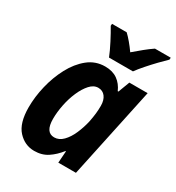

<svg xmlns="http://www.w3.org/2000/svg" viewBox="-185 -878 916 1000"><g transform="rotate(30 273.5 -378.0)"><path d="M173 10Q116 10 75.5 -34Q35 -78 35 -173Q35 -236 51 -302.5Q67 -369 97.5 -426.5Q128 -484 172.5 -520Q217 -556 275 -556Q320 -556 349.5 -535Q379 -514 395 -477H399L425 -546H535L419 0H313L318 -71H315Q287 -35 253 -12.5Q219 10 173 10ZM228 -103Q257 -103 280.5 -127Q304 -151 320.5 -189Q337 -227 346 -267Q352 -297 354.5 -320Q357 -343 357 -367Q357 -401 341.5 -421.5Q326 -442 299 -442Q272 -442 249.5 -417Q227 -392 210 -353Q193 -314 184 -269Q175 -224 175 -184Q175 -103 228 -103ZM268 -606Q255 -639 233 -681.5Q211 -724 193 -754L194 -766H282Q297 -752 315.5 -730Q334 -708 350 -685Q378 -709 402.5 -729Q427 -749 452 -766H547L546 -754Q528 -737 502 -710Q476 -683 451.5 -655Q427 -627 412 -606Z"/></g></svg>

Font: Noto Sans SemiCondensed
Style: Bold Italic
Weight: 700
Width: 4
Italic angle: -12°
Designer: Monotype Design Team
Foundry: Monotype Imaging Inc.
Version: Version 2.013; ttfautohint (v1.8.4.7-5d5b)